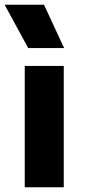

<svg xmlns="http://www.w3.org/2000/svg" viewBox="-36 -787 357 807"><path d="M68 0V-510H232V0ZM82.5 -585 -16.5 -767H149L233.5 -585Z"/></svg>

Font: Geologica Cursive
Style: Bold
Weight: 700
Designer: Sindre Bremnes, Frode Helland
Foundry: Monokrom Skriftforlag AS
Version: Version 1.010;gftools[0.9.28]